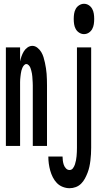

<svg xmlns="http://www.w3.org/2000/svg" viewBox="-20 -770 540 1013"><path d="M423 -590Q410 -590 398 -597.5Q386 -605 379.5 -617Q373 -629 371 -642.5Q369 -656 369 -670Q369 -684 371 -697.5Q373 -711 379.5 -723Q386 -735 398 -742.5Q410 -750 423 -750Q437 -750 448.5 -742.5Q460 -735 466.5 -723Q473 -711 475 -697.5Q477 -684 477 -670Q477 -656 475 -642.5Q473 -629 466.5 -617Q460 -605 448.5 -597.5Q437 -590 423 -590ZM11 0V-520H86V-446Q89 -460 93.5 -473Q98 -486 105.5 -498.5Q113 -511 125 -519.5Q137 -528 151 -528Q165 -528 177.5 -518Q190 -508 197.5 -495.5Q205 -483 209.5 -468.5Q214 -454 217 -439.5Q220 -425 222.5 -410Q225 -395 226 -380Q227 -365 227.5 -350Q228 -335 228 -320V0H153V-320Q153 -328 152.5 -335.5Q152 -343 151.5 -351Q151 -359 150.5 -366.5Q150 -374 148.5 -382Q147 -390 145 -397.5Q143 -405 140.5 -412Q138 -419 132 -425.5Q126 -432 119 -432Q112 -432 106.5 -425.5Q101 -419 98 -412Q95 -405 93 -397.5Q91 -390 90 -382Q89 -374 88 -366.5Q87 -359 86.5 -351Q86 -343 86 -335.5Q86 -328 86 -320V0ZM347 223Q329 223 311 216Q293 209 280 195.5Q267 182 258.5 165Q250 148 245 130Q240 112 237.5 93.5Q235 75 235 56H310Q310 67 311.5 78Q313 89 316.5 99.5Q320 110 328 118.5Q336 127 347 127Q358 127 365 117.5Q372 108 375.5 97Q379 86 381 75.5Q383 65 384 54Q385 43 385.5 32Q386 21 386 10V-520H461V10Q461 27 460 43.5Q459 60 457 77Q455 94 451.5 110Q448 126 442 141.5Q436 157 428 172Q420 187 408 199Q396 211 380 217Q364 223 347 223Z"/></svg>

Font: Iosevka Custom
Style: Bold
Weight: 700
Monospace: yes
Designer: Belleve Invis
Foundry: Belleve Invis
Version: Version 30.3.3; ttfautohint (v1.8.3)